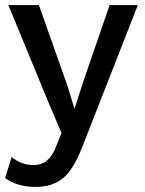

<svg xmlns="http://www.w3.org/2000/svg" viewBox="-20 -520 570 755"><path d="M522 -500 303 59Q270 145 228.5 180Q187 215 120 215Q48 215 0 180L26 97Q62 129 113 129Q173 129 200 57L222 3L169 -121L13 -500H133L244 -186L273 -92L306 -195L411 -500Z"/></svg>

Font: Elaine Sans Medium
Style: Regular
Weight: 500
Designer: Wei Huang
Foundry: Wei Huang
Version: Version 2.001;December 24, 2019;FontCreator 12.0.0.2547 64-b